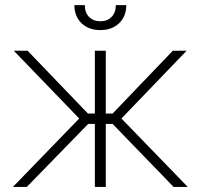

<svg xmlns="http://www.w3.org/2000/svg" viewBox="-20 -735 789 755"><path d="M30.8 0 291.5 -269 34.2 -535.6H88.4L325.7 -288.6H353V-535.6H396V-288.6H422.9L659.7 -535.6H713.9L457.5 -269L718.3 0H662.6L422.9 -247.6H396V0H353V-247.6H326.7L85.4 0ZM374.5 -616.7Q328.6 -616.7 300.5 -643.8Q272.5 -670.9 272.5 -714.8H313.5Q313.5 -686 330.1 -668.7Q346.7 -651.4 374.5 -651.4Q402.3 -651.4 418.9 -668.7Q435.5 -686 435.5 -714.8H476.6Q476.6 -670.9 448.5 -643.8Q420.4 -616.7 374.5 -616.7Z"/></svg>

Font: Inter Display Extra Light
Style: Regular
Weight: 200
Designer: Rasmus Andersson
Foundry: rsms
Version: Version 4.000;git-4fc901f